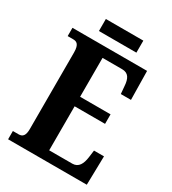

<svg xmlns="http://www.w3.org/2000/svg" viewBox="-203 -957 955 1065"><g transform="rotate(30 275.0 -424.5)"><path d="M156 -772H396V-849H156ZM20 0H524L528 -184H464L458 -138C452 -94 436 -61 396 -61H248V-343H443V-404H248V-653H373C414 -653 429 -626 432 -576L436 -530H501L498 -714H20V-661H55C76 -661 96 -654 96 -600V-109C96 -69 83 -53 57 -53H20Z"/></g></svg>

Font: Noto Serif Armenian ExtraCondensed ExtraBold
Style: Regular
Weight: 800
Width: 2
Designer: Monotype Design Team
Foundry: Monotype Imaging Inc.
Version: Version 2.008